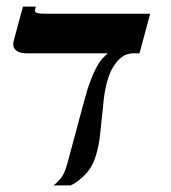

<svg xmlns="http://www.w3.org/2000/svg" viewBox="-20 -560 518 580"><path d="M433.6 -518.6 401.4 -398.9H379.4Q373.5 -398.9 363.5 -395.8Q353.5 -392.6 342.8 -383.3Q332 -374 321.3 -356.7Q310.5 -339.4 303.2 -311.5Q296.4 -286.6 293.5 -259.8Q290.5 -232.9 287.8 -205.6Q285.2 -178.2 282 -150.4Q278.8 -122.6 271.5 -96.2Q261.2 -58.1 239.5 -34.9Q217.8 -11.7 193.8 0H141.6Q152.8 -8.3 164.1 -22.2Q175.3 -36.1 183.1 -64.9L232.9 -250Q243.7 -290.5 253.4 -316.2Q263.2 -341.8 272 -357.9Q280.8 -374 289.1 -382.8Q297.4 -391.6 305.7 -398.9H60.5Q43 -398.9 31.5 -405.5Q20 -412.1 20 -426.3Q20 -431.2 21.5 -437L49.3 -540H88.4L85.9 -531.7Q85.4 -530.8 85.4 -528.3Q85.4 -523.4 91.6 -521Q97.7 -518.6 116.2 -518.6Z"/></svg>

Font: Arian AMU Serif
Style: Bold Italic
Weight: 700
Italic angle: -15°
Designer: Ruben Hakobyan (Tarumian)
Foundry: Ruben Hakobyan (Tarumian)
Version: Version 1.002